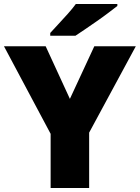

<svg xmlns="http://www.w3.org/2000/svg" viewBox="-20 -947 704 967"><path d="M332 -449 455 -714H664L429 -279V0H235V-273L0 -714H210ZM571 -917Q553 -903 526 -882.5Q499 -862 468 -840.5Q437 -819 408.5 -799.5Q380 -780 360 -767H233V-781Q250 -800 274 -825.5Q298 -851 322 -878Q346 -905 362 -927H571Z"/></svg>

Font: Noto Sans Thai Black
Style: Regular
Weight: 900
Version: Version 2.001